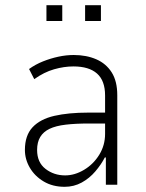

<svg xmlns="http://www.w3.org/2000/svg" viewBox="-20 -712 563 740"><path d="M229 8Q183 8 148.5 -12.5Q114 -33 95 -65.5Q76 -98 76 -134Q76 -190 105.5 -221.5Q135 -253 189.5 -265.5Q244 -278 320 -278H395V-236H322Q271 -236 233 -231.5Q195 -227 171 -215.5Q147 -204 135 -184Q123 -164 123 -134Q123 -86 155.5 -61Q188 -36 231 -36Q268 -36 304 -57.5Q340 -79 362.5 -115.5Q385 -152 385 -196V-344Q385 -401 354 -428.5Q323 -456 263 -456Q227 -456 188.5 -445Q150 -434 112 -407L92 -446Q117 -464 146 -475.5Q175 -487 205 -493.5Q235 -500 264 -500Q313 -500 351 -483.5Q389 -467 410.5 -433Q432 -399 432 -345V0H388V-105H384Q370 -78 347.5 -51.5Q325 -25 295 -8.5Q265 8 229 8ZM308 -631V-692H369V-631ZM159 -631V-692H220V-631Z"/></svg>

Font: Nunito Sans 7pt Condensed ExtraLight
Style: Regular
Weight: 250
Width: 3
Designer: Vernon Adams
Foundry: Vernon Adams
Version: Version 3.101;gftools[0.9.27]